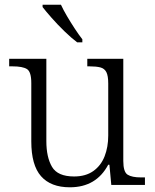

<svg xmlns="http://www.w3.org/2000/svg" viewBox="-20 -786 658 816"><path d="M277 10Q196 10 154.5 -37Q113 -84 113 -185V-433Q113 -481 94.5 -492.5Q76 -504 33 -504H19V-536H177V-186Q177 -118 201 -77Q225 -36 295 -36Q344 -36 376.5 -59Q409 -82 424.5 -121.5Q440 -161 440 -210V-431Q440 -464 432 -479.5Q424 -495 406.5 -499.5Q389 -504 361 -504H351V-536H504V-102Q504 -55 522.5 -43.5Q541 -32 579 -32H596V0H453L445 -86H440Q389 10 277 10ZM308 -606Q284 -624 254.5 -652.5Q225 -681 199.5 -710Q174 -739 161 -756V-766H239Q249 -744 265 -717Q281 -690 298 -664Q315 -638 330 -619V-606Z"/></svg>

Font: Noto Serif Gurmukhi Light
Style: Regular
Weight: 300
Designer: Vaibhav Singh and the Monotype Design Team
Foundry: Monotype Imaging Inc.
Version: Version 2.004; ttfautohint (v1.8.4.7-5d5b)